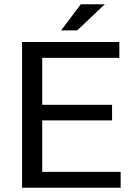

<svg xmlns="http://www.w3.org/2000/svg" viewBox="-20 -876 618 896"><path d="M83 0H543V-74H177V-314H503V-387H177V-606H537V-680H83ZM265 -734H340L469 -856H357Z"/></svg>

Font: Ronzino
Style: Regular
Weight: 400
Designer: Nunzio Mazzaferro
Foundry: Collletttivo
Version: Version 1.000;Glyphs 3.3 (3337)